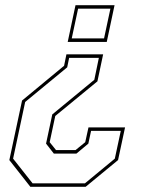

<svg xmlns="http://www.w3.org/2000/svg" viewBox="-20 -720 590 740"><path d="M377.5 -510.5 355.5 -406.5 193 -273 171.5 -172 196 -141.5H271L308.5 -172L321 -229H462L435 -103L310 0H97L16 -103L65 -332.5L227 -466.5L236 -510.5ZM361 -497H246.5L239 -460.5L77 -327L30.5 -108.5L105.5 -13.5H307.5L422.5 -108.5L445.5 -215.5H331L320.5 -166.5L274.5 -128H187.5L157.5 -166.5L181.5 -279L343.5 -412.5ZM421.5 -700 391.5 -558.5H241L271 -700ZM405.5 -686.5H281L256.5 -572H381Z"/></svg>

Font: Tourney Condensed Thin
Style: Italic
Weight: 100
Width: 3
Italic angle: -12°
Designer: Tyler Finck
Foundry: Etcetera Type Co
Version: Version 1.010; ttfautohint (v1.8.3)